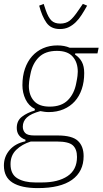

<svg xmlns="http://www.w3.org/2000/svg" viewBox="-35 -753 526 985"><path d="M394 48Q394 127 334.5 169.5Q275 212 159 212Q74 212 29.5 184Q-15 156 -15 96Q-15 51 14 17Q43 -17 95 -28L96 -36Q51 -52 51 -97Q51 -134 78 -154.5Q105 -175 143 -186L144 -194Q112 -210 96 -243.5Q80 -277 80 -316Q80 -363 93 -400.5Q106 -438 129.5 -464.5Q153 -491 186 -505.5Q219 -520 259 -520Q296 -520 323 -508H471L465 -479H351L350 -473Q373 -458 385 -435.5Q397 -413 397 -378Q397 -333 384.5 -296Q372 -259 348.5 -233Q325 -207 291 -192.5Q257 -178 215 -178Q203 -178 193 -179.5Q183 -181 172 -183Q124 -170 103 -150.5Q82 -131 82 -103Q82 -84 94 -71Q106 -58 141 -58H261Q335 -58 364.5 -30.5Q394 -3 394 48ZM220 -206Q280 -206 313 -239Q346 -272 356 -326Q361 -350 362.5 -363.5Q364 -377 364 -385Q364 -433 338 -462.5Q312 -492 257 -492Q197 -492 164 -459Q131 -426 121 -372Q116 -348 114.5 -334.5Q113 -321 113 -313Q113 -265 139 -235.5Q165 -206 220 -206ZM360 52Q360 12 338.5 -7.5Q317 -27 256 -27H123Q78 -13 48.5 15.5Q19 44 19 89Q19 141 54.5 162Q90 183 145 183H181Q263 183 311.5 150.5Q360 118 360 52ZM272 -604Q226 -604 203 -637Q180 -670 166 -724L189 -733L200 -700Q213 -663 229 -647.5Q245 -632 274 -632Q303 -632 322.5 -647Q342 -662 368 -701L390 -733L412 -724Q398 -699 384 -677Q370 -655 353.5 -639Q337 -623 317.5 -613.5Q298 -604 272 -604Z"/></svg>

Font: IBM Plex Sans Cond ExtLt
Style: Italic
Weight: 200
Width: 3
Italic angle: -11°
Designer: Mike Abbink, Paul van der Laan, Pieter van Rosmalen
Foundry: Bold Monday
Version: Version 1.3